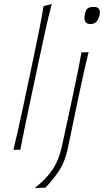

<svg xmlns="http://www.w3.org/2000/svg" viewBox="-20 -760 527 974"><path d="M48 0Q61.5 -56.5 73.5 -108.8Q85.5 -161 98 -221.5L155.5 -493.5Q169 -557 180.5 -616Q192 -675 201 -729L242.5 -740Q226.5 -678.5 213 -618.2Q199.5 -558 186 -494L128 -221Q115 -159.5 104.5 -108Q94 -56.5 83 0ZM156 194Q214 149 246.5 100.2Q279 51.5 294 -18L338 -221L348.5 -270.5Q361.5 -332 372.5 -385Q383.5 -438 393 -494L429.5 -495.5Q415.5 -439 403.8 -386.2Q392 -333.5 379 -271.5Q365.5 -207 356 -161Q346.5 -115 339 -79Q331.5 -43 324 -8Q308.5 66 274.2 114.2Q240 162.5 210 192ZM439 -638Q398 -638 412 -694Q416.5 -713 427.2 -719Q438 -725 456 -725Q494 -725 485 -683Q475 -638 439 -638Z"/></svg>

Font: Commissioner Flair Thin
Style: Italic
Weight: 100
Italic angle: -12°
Designer: Kostas Bartsokas
Foundry: Kostas Bartsokas
Version: Version 1.000; ttfautohint (v1.8.3)